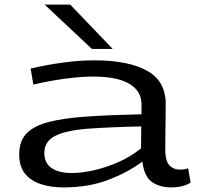

<svg xmlns="http://www.w3.org/2000/svg" viewBox="-20 -810 866 840"><path d="M64 -135Q64 -192 95.5 -225.5Q127 -259 192 -276Q257 -293 358 -300Q459 -307 599 -310V-351Q600 -411 546.5 -443Q493 -475 388 -475Q333 -475 263 -465.5Q193 -456 126 -440L114 -510Q182 -526 253.5 -536Q325 -546 393 -546Q541 -546 623.5 -500.5Q706 -455 705 -352L703 -166Q702 -108 720 -88Q738 -68 768 -68Q776 -68 785 -69Q794 -70 803 -74L814 -11Q796 0 775 5Q754 10 732 10Q679 10 645 -13.5Q611 -37 603 -103Q540 -56 453.5 -23Q367 10 257 10Q204 10 160 -4Q116 -18 90 -49.5Q64 -81 64 -135ZM174 -141Q174 -96 206 -74.5Q238 -53 294 -53Q337 -53 390.5 -65Q444 -77 498.5 -101Q553 -125 597 -161L598 -257Q461 -254 366 -247Q271 -240 222.5 -216Q174 -192 174 -141ZM382 -596 175 -790H287L473 -596Z"/></svg>

Font: Georama ExtraExtended
Style: Regular
Weight: 400
Width: 8
Designer: Jean-Baptiste Levee
Foundry: Production Type
Version: Version 1.000